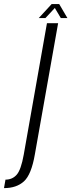

<svg xmlns="http://www.w3.org/2000/svg" viewBox="-139 -714 358 963"><path d="M-119 229.5 -111.5 187Q-77 187 -55.2 162.2Q-33.5 137.5 -20 62L96.5 -597.5H152.5L36 59.5Q18.5 161.5 -18.8 195.5Q-56 229.5 -119 229.5ZM55.5 -623.5 120 -693.5H158L199 -623.5H166L136 -674L89 -623.5Z"/></svg>

Font: Anybody Condensed Light
Style: Italic
Weight: 300
Width: 3
Italic angle: -10°
Designer: Tyler Finck
Foundry: Etcetera Type Company
Version: Version 1.010; ttfautohint (v1.8.3) -l 8 -r 50 -G 200 -x 14 